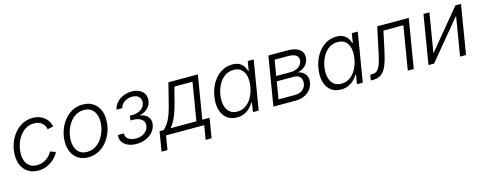

<svg xmlns="http://www.w3.org/2000/svg" viewBox="-29 -1225 5174 2055"><g transform="rotate(-15 2558.5 -197.0)"><path d="M251 10.3Q188 10.3 142.3 -17.6Q96.7 -45.4 72 -95.7Q47.4 -146 47.9 -212.9Q48.3 -276.4 68.8 -336.7Q89.4 -397 127 -445.1Q164.6 -493.2 217.3 -521.7Q270 -550.3 335.4 -550.3Q377.4 -550.3 410.9 -537.6Q444.3 -524.9 468.3 -503.9Q492.2 -482.9 506.3 -457.3Q520.5 -431.6 523.9 -405.3L460 -391.1Q458 -407.7 449.5 -425Q440.9 -442.4 425.5 -457.3Q410.2 -472.2 387.5 -481.2Q364.7 -490.2 334 -490.2Q282.2 -490.2 241.7 -465.8Q201.2 -441.4 172.6 -400.9Q144 -360.4 129.2 -311Q114.3 -261.7 113.8 -212.4Q113.3 -165 128.4 -127.9Q143.6 -90.8 174.6 -70.1Q205.6 -49.3 252 -49.3Q284.7 -49.3 312.3 -59.1Q339.8 -68.8 361.8 -85Q383.8 -101.1 398.9 -119.4Q414.1 -137.7 421.4 -155.3L481.9 -134.3Q470.2 -107.4 448 -81.8Q425.8 -56.2 395.8 -35.4Q365.7 -14.6 329.1 -2.2Q292.5 10.3 251 10.3Z M804.7 11.7Q742.2 11.7 696.8 -16.1Q651.4 -43.9 626.7 -94Q602.1 -144 602.1 -210.4Q602.1 -273.9 622.3 -334.7Q642.6 -395.5 680.4 -444.1Q718.3 -492.7 771.2 -521.5Q824.2 -550.3 889.6 -550.3Q952.1 -550.3 997.8 -522.5Q1043.5 -494.6 1068.1 -444.6Q1092.8 -394.5 1092.8 -328.1Q1092.8 -263.7 1072.3 -202.9Q1051.8 -142.1 1013.7 -93.8Q975.6 -45.4 922.6 -16.8Q869.6 11.7 804.7 11.7ZM806.2 -47.9Q857.9 -47.9 898.9 -72.8Q939.9 -97.7 968.3 -138.4Q996.6 -179.2 1011.7 -228.5Q1026.9 -277.8 1026.9 -326.7Q1026.9 -374 1011.2 -410.9Q995.6 -447.8 964.8 -469Q934.1 -490.2 887.7 -490.2Q836.9 -490.2 796.4 -466.1Q755.9 -441.9 727.1 -401.1Q698.2 -360.4 682.9 -310.8Q667.5 -261.2 667.5 -210.9Q667.5 -140.1 702.4 -94Q737.3 -47.9 806.2 -47.9Z M1338.9 6.8Q1286.1 6.8 1245.6 -11.2Q1205.1 -29.3 1184.6 -61.8Q1164.1 -94.2 1170.4 -137.2H1237.3Q1231.9 -99.1 1264.2 -74.7Q1296.4 -50.3 1348.6 -50.3Q1385.7 -50.3 1416 -63.5Q1446.3 -76.7 1466.1 -99.4Q1485.8 -122.1 1490.2 -150.9Q1498 -196.8 1464.1 -224.6Q1430.2 -252.4 1368.2 -252.4H1340.3L1348.1 -303.7H1376Q1430.2 -303.7 1469.7 -330.6Q1509.3 -357.4 1516.1 -400.9Q1522.5 -441.9 1497.1 -468Q1471.7 -494.1 1422.9 -494.1Q1375 -494.1 1336.9 -469.2Q1298.8 -444.3 1291 -402.8H1226.6Q1234.9 -446.8 1264.4 -479.7Q1293.9 -512.7 1338.1 -531Q1382.3 -549.3 1432.6 -549.3Q1483.9 -549.3 1519.5 -530Q1555.2 -510.7 1571.5 -477.5Q1587.9 -444.3 1581.1 -402.3Q1572.8 -355 1537.8 -323.5Q1502.9 -292 1455.1 -281.7L1454.6 -278.3Q1512.7 -268.1 1540 -233.2Q1567.4 -198.2 1558.6 -146.5Q1550.8 -102.1 1520.3 -67.4Q1489.7 -32.7 1442.6 -12.9Q1395.5 6.8 1338.9 6.8Z M1575.7 155.8 1611.3 -61.5H1657.7Q1678.7 -81.1 1695.8 -104Q1712.9 -127 1727.5 -156.7Q1742.2 -186.5 1755.4 -226.1Q1768.6 -265.6 1781.7 -317.9L1838.4 -542.5H2164.6L2085 -61.5H2165.5L2129.4 155.8H2064L2089.8 0H1667L1641.1 155.8ZM1733.4 -61.5H2019.5L2088.9 -481.4H1888.2L1846.2 -317.9Q1824.2 -231.4 1797.9 -168.2Q1771.5 -105 1733.4 -61.5Z M2452.1 11.2Q2385.3 11.2 2340.6 -24.2Q2295.9 -59.6 2278.3 -123Q2260.7 -186.5 2274.4 -270Q2288.6 -354.5 2327.4 -417.2Q2366.2 -480 2422.9 -514.9Q2479.5 -549.8 2545.9 -549.8Q2594.2 -549.8 2624.5 -533Q2654.8 -516.1 2671.4 -490.5Q2688 -464.8 2694.8 -438.5H2700.2L2717.3 -542.5H2783.2L2693.4 0H2629.4L2645.5 -101.6H2638.7Q2622.6 -74.7 2597.2 -48.8Q2571.8 -22.9 2535.9 -5.9Q2500 11.2 2452.1 11.2ZM2471.2 -48.3Q2523.9 -48.3 2565.4 -76.9Q2606.9 -105.5 2634.8 -155.8Q2662.6 -206.1 2673.3 -271Q2684.1 -335.4 2672.9 -385Q2661.6 -434.6 2629.4 -462.4Q2597.2 -490.2 2544.9 -490.2Q2491.2 -490.2 2449 -461.4Q2406.7 -432.6 2379.2 -383.1Q2351.6 -333.5 2340.8 -271Q2330.6 -207.5 2341.8 -157.2Q2353 -106.9 2385.7 -77.6Q2418.5 -48.3 2471.2 -48.3Z M2856.4 0 2946.3 -542.5H3160.6Q3249 -542.5 3293 -504.9Q3336.9 -467.3 3326.2 -403.3Q3318.4 -356 3285.6 -326.4Q3252.9 -296.9 3203.6 -286.1Q3235.4 -280.3 3259.8 -262.5Q3284.2 -244.6 3296.1 -215.8Q3308.1 -187 3301.3 -147.9Q3294.4 -104.5 3267.3 -71Q3240.2 -37.6 3198 -18.8Q3155.8 0 3102.5 0ZM2929.2 -60.5H3112.8Q3160.2 -60.5 3193.8 -85Q3227.5 -109.4 3234.9 -152.8Q3242.2 -197.3 3220 -224.6Q3197.8 -252 3151.4 -252H2961.4ZM2970.2 -308.6H3126Q3179.7 -308.6 3216.1 -332.8Q3252.4 -356.9 3259.8 -399.4Q3266.1 -439 3237.3 -460.4Q3208.5 -481.9 3150.9 -481.9H2999Z M3605.5 11.2Q3538.6 11.2 3493.9 -24.2Q3449.2 -59.6 3431.6 -123Q3414.1 -186.5 3427.7 -270Q3441.9 -354.5 3480.7 -417.2Q3519.5 -480 3576.2 -514.9Q3632.8 -549.8 3699.2 -549.8Q3747.6 -549.8 3777.8 -533Q3808.1 -516.1 3824.7 -490.5Q3841.3 -464.8 3848.1 -438.5H3853.5L3870.6 -542.5H3936.5L3846.7 0H3782.7L3798.8 -101.6H3792Q3775.9 -74.7 3750.5 -48.8Q3725.1 -22.9 3689.2 -5.9Q3653.3 11.2 3605.5 11.2ZM3624.5 -48.3Q3677.2 -48.3 3718.8 -76.9Q3760.3 -105.5 3788.1 -155.8Q3815.9 -206.1 3826.7 -271Q3837.4 -335.4 3826.2 -385Q3814.9 -434.6 3782.7 -462.4Q3750.5 -490.2 3698.2 -490.2Q3644.5 -490.2 3602.3 -461.4Q3560.1 -432.6 3532.5 -383.1Q3504.9 -333.5 3494.1 -271Q3483.9 -207.5 3495.1 -157.2Q3506.3 -106.9 3539.1 -77.6Q3571.8 -48.3 3624.5 -48.3Z M3936 0 3946.3 -61.5H3962.9Q3991.7 -61.5 4011 -71.8Q4030.3 -82 4044.7 -106.9Q4059.1 -131.8 4071.5 -176Q4084 -220.2 4098.1 -288.6L4152.3 -542.5H4501.5L4411.6 0H4345.7L4425.3 -481.4H4204.6L4158.7 -267.6Q4139.6 -176.3 4116 -116.9Q4092.3 -57.6 4055.7 -28.8Q4019 0 3960 0Z M4990.7 0H4924.8L4995.6 -427.2H4990.7L4637.2 0H4574.7L4664.6 -542.5H4730.5L4659.7 -114.3H4664.1L5018.6 -542.5H5080.6Z"/></g></svg>

Font: Inter 16pt Light
Style: Italic
Weight: 300
Italic angle: -9.3988°
Version: Version 4.001;git-66647c0bb